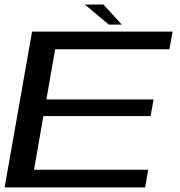

<svg xmlns="http://www.w3.org/2000/svg" viewBox="-21 -812 781 832"><path d="M-1 0H608L621 -76.5H126.5L167 -309H631.5L644.5 -381H180L218 -598.5H713L727 -675H118ZM450.5 -705.5H506.5L427 -792.5H346.5Z"/></svg>

Font: Anybody Expanded
Style: Italic
Weight: 400
Width: 7
Italic angle: -10°
Version: Version 1.113;gftools[0.9.25]